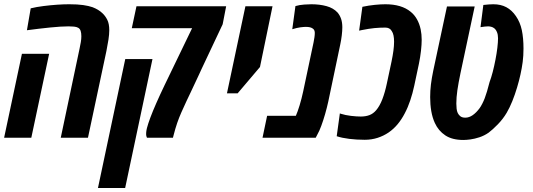

<svg xmlns="http://www.w3.org/2000/svg" viewBox="-26 -660 2553 920"><path d="M265.1 0 355 -425.8Q358.9 -443.4 361.3 -458.3Q363.8 -473.1 363.8 -486.3Q363.8 -501.5 360.4 -512Q356.9 -522.5 348.6 -526.9Q341.3 -531.2 328.6 -532.5Q315.9 -533.7 302.7 -533.7Q267.6 -533.7 214.6 -528.3Q161.6 -522.9 103 -515.1L121.1 -620.1Q149.4 -627 182.9 -631.1Q216.3 -635.3 248.3 -637.5Q280.3 -639.6 305.2 -639.6Q346.2 -639.6 372.8 -635.7Q399.4 -631.8 417.5 -625.5Q431.6 -620.1 443.4 -613Q455.1 -606 464.8 -596.7Q478.5 -584 488 -565.2Q497.6 -546.4 497.6 -515.1Q497.6 -495.6 493.7 -470.2Q489.7 -444.8 483.9 -415.5L395.5 0ZM-6.3 0 79.1 -402.3H209.5L124 0Z M678.2 0Q677.2 -2.4 675.5 -7.3Q673.8 -12.2 674.3 -21.5Q674.3 -24.4 674.8 -28.3Q675.3 -32.2 676 -36.9Q676.8 -41.5 678.2 -46.9Q683.1 -65.9 694.3 -96.2Q705.6 -126.5 722.9 -165.8Q740.2 -205.1 762.2 -251L894.5 -524.9H605.5L627.9 -629.9H1057.6L1041 -543.9L939 -327.6Q933.6 -315.4 928 -303.5Q922.4 -291.5 916.3 -278.6Q910.2 -265.6 903.1 -250.5Q896 -235.4 887.5 -217.3Q878.9 -199.2 868.2 -176.8Q854.5 -147.5 843.3 -122.1Q832 -96.7 823 -70.6Q814 -44.4 805.7 -11.7L802.7 0ZM443.4 240.7 574.2 -377H704.6L573.7 240.7Z M1061.5 -212.9 1149.9 -629.9H1279.8L1219.7 -338.9L1112.8 -212.9Z M1231.9 0 1253.9 -105H1391.6Q1399.9 -123.5 1409.7 -155.5Q1419.4 -187.5 1426.8 -222.2L1476.6 -457.5Q1479 -469.2 1480.7 -481.2Q1482.4 -493.2 1482.4 -502.4Q1482.4 -508.8 1480.2 -514.2Q1478 -519.5 1473.1 -522.9Q1467.8 -526.9 1459.7 -529.1Q1451.7 -531.2 1439.5 -531.2Q1429.7 -531.2 1413.3 -529.1Q1397 -526.9 1374.5 -520L1389.6 -630.9Q1409.2 -636.7 1432.4 -638.2Q1455.6 -639.6 1466.3 -639.6Q1505.9 -639.6 1538.6 -630.6Q1571.3 -621.6 1591.3 -600.1Q1602.5 -586.9 1608.4 -569.6Q1614.3 -552.2 1614.3 -529.3Q1614.3 -512.7 1611.6 -490.2Q1608.9 -467.8 1604.5 -447.3L1546.9 -172.9Q1540.5 -143.6 1531.7 -113Q1522.9 -82.5 1513.4 -56.9Q1503.9 -31.2 1495.6 -17.1L1486.8 0Z M1721.7 9.8Q1683.1 9.8 1647.5 5.4Q1611.8 1 1587.4 -7.3L1602.5 -116.7Q1603.5 -116.2 1604.2 -116Q1605 -115.7 1606 -115.2Q1628.9 -107.9 1656.2 -104.7Q1683.6 -101.6 1702.6 -101.6Q1726.1 -101.6 1744.1 -108.4Q1762.2 -115.2 1776.4 -131.8Q1793.5 -151.9 1806.2 -184.8Q1818.8 -217.8 1827.6 -259.8L1850.1 -365.2Q1856 -393.6 1859.1 -417Q1862.3 -440.4 1862.3 -460Q1862.3 -477.1 1859.6 -490Q1856.9 -502.9 1851.1 -511.2Q1846.2 -520 1838.4 -523.9Q1830.6 -527.8 1820.3 -527.8Q1793.9 -527.8 1768.3 -525.4Q1742.7 -522.9 1706.1 -515.6Q1703.6 -515.1 1700.9 -514.4Q1698.2 -513.7 1694.8 -513.2L1710.4 -627.4Q1740.7 -633.8 1769.5 -636.7Q1798.3 -639.6 1820.8 -639.6Q1859.4 -639.6 1889.6 -630.6Q1919.9 -621.6 1941.9 -603.5Q1960 -588.9 1971.9 -567.6Q1983.9 -546.4 1989.7 -519.5Q1994.6 -495.6 1994.6 -469.2Q1994.6 -446.3 1991.2 -416.3Q1987.8 -386.2 1981.4 -355L1959 -249.5Q1951.2 -212.9 1939.9 -179.2Q1928.7 -145.5 1913.1 -116.2Q1898.4 -87.9 1879.4 -64.9Q1860.4 -42 1836.4 -25.4Q1812 -8.8 1783.2 0.5Q1754.4 9.8 1721.7 9.8Z M2194.3 10.7Q2141.1 10.7 2107.9 -11.2Q2074.7 -33.2 2057.6 -70.8Q2045.9 -96.2 2040.5 -127.7Q2035.2 -159.2 2035.2 -194.8Q2035.2 -225.1 2038.8 -255.1Q2042.5 -285.2 2049.8 -320.3L2115.7 -628.9H2248.5L2180.7 -310.5Q2170.4 -261.2 2165.5 -227.1Q2160.6 -192.9 2160.6 -164.1Q2160.6 -151.4 2161.9 -139.4Q2163.1 -127.4 2167.5 -118.2Q2172.4 -108.4 2180.7 -102.3Q2189 -96.2 2203.6 -96.2Q2221.7 -96.2 2239 -108.2Q2256.3 -120.1 2272.5 -142.1Q2286.1 -162.1 2296.6 -189.2Q2307.1 -216.3 2319.8 -266.6Q2327.6 -287.1 2335 -315.4Q2342.3 -343.8 2348.1 -374Q2354 -404.3 2357.2 -431.4Q2360.4 -458.5 2360.4 -476.6Q2360.4 -494.1 2355.2 -506.3Q2350.1 -518.6 2341.8 -524.9Q2335.4 -529.8 2327.6 -531.7Q2319.8 -533.7 2313 -533.7Q2306.2 -533.7 2297.4 -532.7Q2288.6 -531.7 2276.4 -529.8L2290 -636.2Q2303.2 -637.7 2315.9 -638.7Q2328.6 -639.6 2337.9 -639.6Q2373.5 -639.6 2400.1 -625.5Q2426.8 -611.3 2446.3 -582.5Q2466.3 -553.7 2474.4 -515.6Q2482.4 -477.5 2482.4 -427.2Q2482.4 -392.1 2478.5 -362.8Q2474.6 -333.5 2467.8 -302.7Q2461.4 -273.4 2451.4 -240Q2441.4 -206.5 2428.7 -175Q2416 -143.6 2401.9 -119.6Q2384.3 -89.8 2359.4 -64.2Q2334.5 -38.6 2315.4 -24.4Q2294.4 -9.8 2271.2 -2.2Q2248 5.4 2227.8 8.1Q2207.5 10.7 2194.3 10.7Z"/></svg>

Font: Open Sans Condensed
Style: Italic
Weight: 400
Width: 3
Italic angle: -12°
Designer: Monotype Design Team
Foundry: Monotype Imaging Inc.
Version: Version 3.000